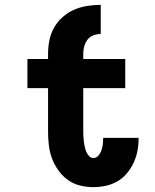

<svg xmlns="http://www.w3.org/2000/svg" viewBox="-20 -763 640 791"><path d="M178 -541Q178 -569 183.5 -597Q189 -625 203 -649.5Q217 -674 238.5 -693Q260 -712 285.5 -723Q311 -734 339 -738.5Q367 -743 395 -743V-623Q380 -623 365 -617.5Q350 -612 340.5 -599.5Q331 -587 327 -572Q323 -557 323 -541ZM364 8Q336 8 308.5 1Q281 -6 258.5 -22.5Q236 -39 219.5 -62.5Q203 -86 193.5 -112.5Q184 -139 181 -166.5Q178 -194 178 -223V-400H93V-520H178V-541H323V-520H496V-400H323V-223Q323 -212 323.5 -201.5Q324 -191 325.5 -180Q327 -169 329 -159Q331 -149 335 -139Q339 -129 346.5 -120.5Q354 -112 364 -112Q377 -112 385.5 -122Q394 -132 398 -144Q402 -156 403.5 -168.5Q405 -181 405 -193V-195H551V-191Q551 -165 546 -140Q541 -115 530 -91.5Q519 -68 502 -48Q485 -28 463 -15.5Q441 -3 415.5 2.5Q390 8 364 8Z"/></svg>

Font: Iosevka Heavy Extended
Style: Regular
Weight: 900
Width: 7
Monospace: yes
Designer: Belleve Invis
Foundry: Belleve Invis
Version: Version 32.5.0; ttfautohint (v1.8.4)